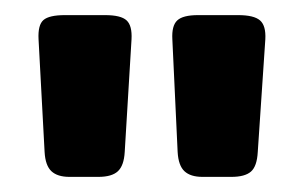

<svg xmlns="http://www.w3.org/2000/svg" viewBox="-20 -721 402 254"><path d="M39 -520 31 -669Q30 -688 37.5 -694.5Q45 -701 66 -701H119Q140 -701 147.5 -694Q155 -687 154 -669L145 -520Q144 -502 136 -494.5Q128 -487 110 -487H72Q56 -487 48 -494.5Q40 -502 39 -520ZM215 -520 208 -669Q207 -687 214.5 -694Q222 -701 242 -701H295Q316 -701 324 -694Q332 -687 331 -669L321 -520Q320 -501 312 -494Q304 -487 286 -487H248Q232 -487 224 -494.5Q216 -502 215 -520Z"/></svg>

Font: Mitr Medium
Style: Regular
Weight: 500
Designer: Thanarat Vachiruckul
Foundry: Cadson Demak
Version: Version 1.002